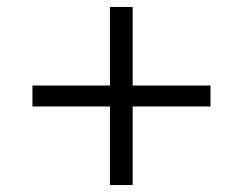

<svg xmlns="http://www.w3.org/2000/svg" viewBox="-20 -645 695 550"><path d="M73 -400H295V-625H360V-400H583V-340H360V-115H295V-340H73Z"/></svg>

Font: Poppins Light
Style: Regular
Weight: 300
Designer: Ninad Kale (Devanagari), Jonny Pinhorn (Latin)
Version: Version 5.002